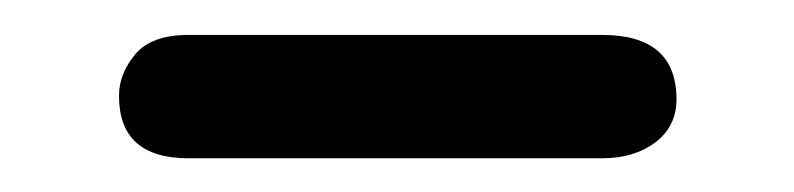

<svg xmlns="http://www.w3.org/2000/svg" viewBox="-20 -739 459 111"><path d="M328.1 -718.8Q371.1 -718.8 371.1 -681.6Q371.1 -666 358.9 -656.7Q346.7 -647.5 328.1 -647.5H88.9Q48.8 -647.5 48.8 -683.6Q48.8 -696.3 58.1 -707.5Q67.4 -718.8 88.9 -718.8Z"/></svg>

Font: Jura
Style: DemiBold
Weight: 600
Version: Version 2.4